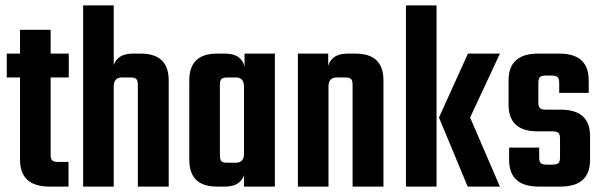

<svg xmlns="http://www.w3.org/2000/svg" viewBox="-20 -689 2229 709"><path d="M234 -403H167V-118Q167 -102 173 -96.5Q179 -91 196 -91H233V0H163Q54 0 54 -99V-403H5V-491H54V-579H167V-491H234Z M470 -491H500Q603 -491 603 -392V0H489V-376Q489 -392 483 -397.5Q477 -403 461 -403H431Q400 -403 400 -370V0H287V-669H400V-449Q415 -491 470 -491Z M883 -491H995V0H881V-42Q866 0 812 0H781Q679 0 679 -99V-392Q679 -491 781 -491H812Q871 -491 883 -443ZM820 -88H850Q881 -88 881 -121V-370Q881 -403 850 -403H820Q804 -403 798 -397.5Q792 -392 792 -376V-115Q792 -99 798 -93.5Q804 -88 820 -88Z M1263 -491H1293Q1396 -491 1396 -392V0H1282V-376Q1282 -392 1276 -397.5Q1270 -403 1254 -403H1224Q1193 -403 1193 -370V0H1080V-491H1192V-446Q1206 -491 1263 -491Z M1826 -491 1716 -255 1826 0H1707L1601 -255L1708 -491ZM1479 0V-669H1592V0Z M2048 -108V-177Q2048 -193 2042 -198.5Q2036 -204 2019 -204H1965Q1858 -204 1858 -302V-392Q1858 -491 1967 -491H2046Q2154 -491 2154 -392V-346H2045V-383Q2045 -399 2039 -404.5Q2033 -410 2017 -410H1997Q1980 -410 1974 -404.5Q1968 -399 1968 -383V-311Q1968 -295 1974 -289.5Q1980 -284 1997 -284H2051Q2159 -284 2159 -186V-99Q2159 0 2050 0H1969Q1860 0 1860 -99V-144H1971V-108Q1971 -92 1977 -86.5Q1983 -81 1999 -81H2019Q2036 -81 2042 -86.5Q2048 -92 2048 -108Z"/></svg>

Font: Teko Medium
Style: Regular
Weight: 500
Designer: Manushi Parikh, Jonny Pinhorn
Foundry: Indian Type Foundry
Version: Version 1.106;PS 1.0;hotconv 1.0.78;makeotf.lib2.5.61930; tt